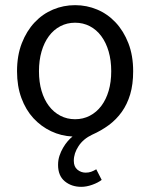

<svg xmlns="http://www.w3.org/2000/svg" viewBox="-20 -518 582 744"><path d="M295 206Q257 206 231 184.5Q205 163 205 121Q205 102 210.5 85.5Q216 69 224.5 54.5Q233 40 242.5 29Q252 18 261 11Q217 9 178 -9.5Q139 -28 109.5 -60Q80 -92 63 -138Q46 -184 46 -242Q46 -303 64.5 -350.5Q83 -398 114 -431Q145 -464 185.5 -481Q226 -498 271 -498Q316 -498 356.5 -481Q397 -464 428 -431Q459 -398 477.5 -350.5Q496 -303 496 -242Q496 -191 484.5 -152.5Q473 -114 452 -84.5Q431 -55 402 -33.5Q373 -12 337 4Q303 20 284.5 48Q266 76 266 105Q266 128 280 139.5Q294 151 312 151Q324 151 333.5 147.5Q343 144 353 138L374 179Q360 190 337.5 198Q315 206 295 206ZM271 -56Q302 -56 328 -69.5Q354 -83 372.5 -107.5Q391 -132 401 -166Q411 -200 411 -242Q411 -284 401 -318.5Q391 -353 372.5 -378Q354 -403 328 -416.5Q302 -430 271 -430Q240 -430 214 -416.5Q188 -403 169.5 -378Q151 -353 141 -318.5Q131 -284 131 -242Q131 -200 141 -166Q151 -132 169.5 -107.5Q188 -83 214 -69.5Q240 -56 271 -56Z"/></svg>

Font: Swei Fan Sans CJK TC
Style: Regular
Weight: 400
Version: Version 2.130